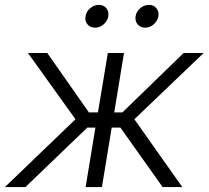

<svg xmlns="http://www.w3.org/2000/svg" viewBox="-36 -757 844 777"><path d="M-16.1 0 269.5 -274.4 77.1 -542.5H155.3L323.7 -302.2H360.4L400.4 -542.5H465.8L426.3 -302.2H459.5L707 -542.5H788.1L507.8 -274.4L701.7 0H622.1L451.2 -240.7H416L376.5 0H310.5L350.1 -240.7H317.4L66.9 0ZM551.3 -645Q532.2 -645 521 -658.4Q509.8 -671.9 512.7 -690.9Q515.6 -710.4 531.7 -723.9Q547.9 -737.3 566.9 -737.3Q585.9 -737.3 596.9 -723.9Q607.9 -710.4 605 -690.9Q601.6 -671.9 585.9 -658.4Q570.3 -645 551.3 -645ZM348.6 -645Q329.6 -645 318.1 -658.4Q306.6 -671.9 310.1 -690.9Q313 -710.4 329.1 -723.9Q345.2 -737.3 364.3 -737.3Q383.3 -737.3 394.3 -723.9Q405.3 -710.4 402.3 -690.9Q398.9 -671.9 383.3 -658.4Q367.7 -645 348.6 -645Z"/></svg>

Font: Inter 16pt Light
Style: Italic
Weight: 300
Italic angle: -9.3988°
Version: Version 4.001;git-66647c0bb